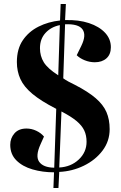

<svg xmlns="http://www.w3.org/2000/svg" viewBox="-20 -845 601 956"><path d="M246 91 249 13Q192 13 142 -1.5Q92 -16 61.5 -46.5Q31 -77 31 -124Q31 -157 52 -181Q73 -205 112 -205Q137 -205 160.5 -194Q184 -183 199 -165L182 -127Q155 -68 175 -39.5Q195 -11 250 -10L260 -303Q184 -342 141.5 -377.5Q99 -413 81.5 -451.5Q64 -490 64 -536Q64 -601 93.5 -644.5Q123 -688 172 -712.5Q221 -737 279 -743L282 -825H308L304 -745Q372 -747 423 -730Q474 -713 503 -682Q532 -651 532 -610Q532 -574 510 -554.5Q488 -535 452 -535Q426 -535 401.5 -545Q377 -555 362 -570L385 -617Q411 -670 391 -698.5Q371 -727 304 -724L295 -455Q306 -447 320.5 -439Q335 -431 354 -422Q418 -389 456 -356.5Q494 -324 510 -287Q526 -250 526 -202Q526 -142 490.5 -95Q455 -48 397.5 -20Q340 8 275 11L271 91ZM270 -470 278 -720Q234 -711 206.5 -681Q179 -651 179 -605Q179 -566 198 -535Q217 -504 270 -470ZM275 -11Q333 -14 372 -50.5Q411 -87 411 -139Q411 -171 399.5 -195.5Q388 -220 361 -242.5Q334 -265 286 -290Z"/></svg>

Font: Literata 72pt
Style: Bold Italic
Weight: 700
Italic angle: -2°
Designer: Latin by Veronika Burian and Jose Scaglione. Greek by Irene Vlachou. Cyrillic by Vera Evstafieva
Foundry: TypeTogether
Version: Version 3.002